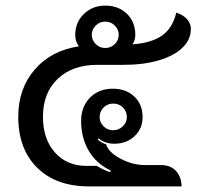

<svg xmlns="http://www.w3.org/2000/svg" viewBox="-20 -664 735 684"><path d="M45 -248Q45 -348 103.5 -416Q162 -484 261 -499Q248 -517 248 -539Q248 -584 278.5 -614Q309 -644 355 -644Q402 -644 432 -615Q462 -586 462 -540Q462 -520 452 -506Q520 -511 557.5 -537.5Q595 -564 608 -619Q633 -611 646.5 -595.5Q660 -580 660 -561Q660 -523 630 -494Q600 -465 545.5 -449Q491 -433 420 -433H326Q238 -433 185.5 -383Q133 -333 133 -248Q133 -169 175.5 -121Q218 -73 289 -73H325Q340 -64 351 -59Q362 -54 372 -51L375 -56Q323 -81 296 -127Q269 -173 269 -233Q269 -284 300.5 -316Q332 -348 382 -348Q429 -348 458.5 -320Q488 -292 488 -247Q488 -206 459.5 -179Q431 -152 387 -152Q354 -152 331 -171L328 -167Q343 -154 358 -150Q366 -122 409 -99Q452 -76 496 -76H553Q587 -76 606.5 -55.5Q626 -35 627 0H296Q180 0 112.5 -66.5Q45 -133 45 -248ZM403 -540Q403 -559 389 -573Q375 -587 355 -587Q335 -587 321 -573Q307 -559 307 -540Q307 -521 321 -507Q335 -493 355 -493Q375 -493 389 -507Q403 -521 403 -540ZM432 -247Q432 -267 418 -281Q404 -295 383 -295Q363 -295 349 -281Q335 -267 335 -247Q335 -228 349 -214Q363 -200 383 -200Q403 -200 417.5 -214Q432 -228 432 -247Z"/></svg>

Font: K2D
Style: Regular
Weight: 400
Version: Version 1.000; ttfautohint (v1.6)